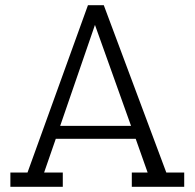

<svg xmlns="http://www.w3.org/2000/svg" viewBox="-20 -720 751 740"><path d="M488 0V-55H549L503 -185H195L150 -55H222V0H20V-55H86L319 -700H380L621 -55H690V0ZM346 -624 212 -235H485Z"/></svg>

Font: Antic Slab
Style: Regular
Weight: 400
Designer: Santiago Orozco
Foundry: Santiago Orozco
Version: Version 001.001